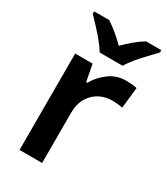

<svg xmlns="http://www.w3.org/2000/svg" viewBox="-190 -851 813 935"><g transform="rotate(30 217.0 -383.0)"><path d="M360 -552Q375 -552 392 -550.5Q409 -549 421 -546L408 -428Q396 -431 380.5 -432.5Q365 -434 347 -434Q312 -434 279.5 -417.5Q247 -401 226 -367Q205 -333 205 -281V0H78V-542H176L194 -448H200Q224 -491 265.5 -521.5Q307 -552 360 -552ZM179 -606Q165 -629 143 -656Q121 -683 97 -708.5Q73 -734 55 -753V-766H140Q166 -749 191.5 -728Q217 -707 243 -681Q269 -707 295 -728.5Q321 -750 347 -766H433V-753Q415 -734 390.5 -708.5Q366 -683 343.5 -656Q321 -629 308 -606Z"/></g></svg>

Font: Noto Sans Lao UI SemBd
Style: Regular
Weight: 600
Designer: Monotype Design Team
Foundry: Monotype Imaging Inc.
Version: Version 2.000; ttfautohint (v1.8.4.7-5d5b)